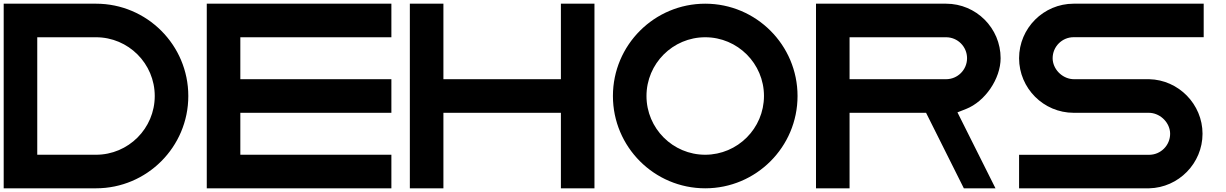

<svg xmlns="http://www.w3.org/2000/svg" viewBox="-20 -820 6640 1040"><path d="M500 -800H0V200H500C776 200 1000 -24 1000 -300C1000 -576 776 -800 500 -800ZM500 18.2H181.8V-618.2H500C675.6 -618.2 818.2 -475.6 818.2 -300C818.2 -124.4 675.6 18.2 500 18.2Z M2100 200V18.2H1281.8V-209H2100V-391H1281.8V-618.2H2100V-800H1100V200Z M2381.8 -391V-800H2200V200H2381.8V-209H3018.2V200H3200V-800H3018.2V-391Z M3800 -800C3524 -800 3300 -576 3300 -300C3300 -24 3524 200 3800 200C4076 200 4300 -24 4300 -300C4300 -576 4076 -800 3800 -800ZM3800 18.2C3624.4 18.2 3481.8 -124.4 3481.8 -300C3481.8 -475.6 3624.4 -618.2 3800 -618.2C3975.6 -618.2 4118.2 -475.6 4118.2 -300C4118 -124.6 3975.4 18 3800 18.2Z M5104.6 -800H4400V200H4581.8V-209H4996.2L5200.8 200H5372.2L5166.2 -211.4L5212.5 -229.6C5316 -270.2 5400 -393.4 5400 -504.6C5400 -667.7 5267.7 -800 5104.6 -800ZM5104.6 -391H4581.8V-618.2H5104.6C5167.3 -618.2 5218.2 -567.3 5218.2 -504.6C5218.2 -441.9 5167.3 -391 5104.6 -391Z M5500 -504.6C5500.2 -341.7 5632.5 -209.3 5795.4 -209H6201.7C6201.9 -209 6202.2 -209 6202.5 -209C6259.4 -209 6311 -163.1 6317.6 -106.5C6317.9 -103.4 6318.2 -98.4 6318.2 -95.3C6318.2 -32.6 6267.3 18.4 6204.6 18.5H5500V200H6204.6C6364.2 196.5 6493.7 64.2 6493.7 -95.5C6493.7 -255.1 6364.2 -387.5 6204.6 -391H5798.3C5798.1 -391 5797.8 -391 5797.5 -391C5740.6 -391 5689 -436.9 5682.4 -493.5C5682.1 -496.6 5681.8 -501.6 5681.8 -504.7C5681.8 -567.4 5732.7 -618.4 5795.4 -618.5H6500V-800H5795.4C5632.5 -799.8 5500.2 -667.5 5500 -504.6Z"/></svg>

Font: Kubos
Style: Light
Weight: 300
Version: Version 001.000